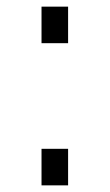

<svg xmlns="http://www.w3.org/2000/svg" viewBox="-20 -558 330 578"><path d="M105 -428V-538H185V-428ZM105 0V-110H185V0Z"/></svg>

Font: Plus Jakarta Display Light
Style: Regular
Weight: 300
Designer: Gumpita Rahayu
Foundry: Tokotype Studio
Version: Version 1.000;hotconv 1.0.109;makeotfexe 2.5.65596